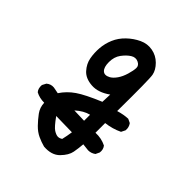

<svg xmlns="http://www.w3.org/2000/svg" viewBox="-191 -643 882 882"><g transform="rotate(45 250.0 -202.5)"><path d="M246 131Q223 125 200.5 114.5Q178 104 158.5 84Q139 64 122 41Q105 18 104 -12Q73 -12 49 -25Q37 -39 39 -62L49 -81Q65 -95 86 -93L117 -87Q140 -122 175.5 -146.5Q211 -171 290 -204L292 -253Q246 -220 203 -223Q160 -226 137.5 -251Q115 -276 109.5 -306.5Q104 -337 106.5 -369Q109 -401 122 -431.5Q135 -462 160.5 -486.5Q186 -511 217 -525.5Q248 -540 280.5 -534Q313 -528 336.5 -504.5Q360 -481 365 -455Q370 -429 368 -222Q401 -232 429 -233L448 -224Q460 -208 458 -187L448 -167Q411 -149 368 -144V-81Q405 -83 437 -67Q449 -52 446 -31L437 -12Q421 0 401 0L366 -4Q364 23 359 50.5Q354 78 326 106.5Q298 135 246 131ZM280 47Q286 22 290 -6L186 -8Q216 34 231 43.5Q246 53 257 54Q268 55 280 47ZM292 -83V-122Q259 -114 227 -85ZM234 -308Q248 -316 261 -334.5Q274 -353 282 -380Q290 -407 290.5 -424Q291 -441 272.5 -449.5Q254 -458 235 -446Q216 -434 199 -411Q182 -388 182 -354.5Q182 -321 196 -308Q210 -295 234 -308Z"/></g></svg>

Font: NaniFont Regular
Style: Regular
Weight: 400
Designer: Nanigashitei
Version: Version 1.036